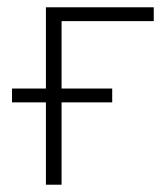

<svg xmlns="http://www.w3.org/2000/svg" viewBox="-20 -507 461 527"><path d="M106 0V-226H13V-264H106V-487H402V-449H149V-264H288V-226H149V0Z"/></svg>

Font: Nunito Sans 10pt SemiCondensed ExtraLight
Style: Regular
Weight: 250
Width: 4
Designer: Vernon Adams
Foundry: Vernon Adams
Version: Version 3.101;gftools[0.9.27]